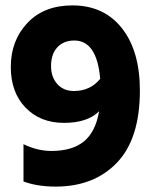

<svg xmlns="http://www.w3.org/2000/svg" viewBox="-20 -683 573 711"><path d="M254 -346Q314 -346 351 -391Q339 -533 255 -533Q216 -533 192.5 -508Q169 -483 169 -438Q169 -398 192 -372Q215 -346 254 -346ZM67 -11V-149Q119 -124 170 -124Q248 -124 291 -159.5Q334 -195 347 -271Q304 -228 217 -228Q129 -228 74.5 -284.5Q20 -341 20 -435Q20 -533 81.5 -598Q143 -663 248 -663Q365 -663 431.5 -578.5Q498 -494 498 -348Q498 -169 413 -80.5Q328 8 186 8Q118 8 67 -11Z"/></svg>

Font: Hind Bold
Style: Regular
Weight: 700
Designer: Manushi Parikh, Satya Rajpurohit
Foundry: Indian Type Foundry
Version: Version 1.201;PS 1.0;hotconv 1.0.78;makeotf.lib2.5.61930; tt